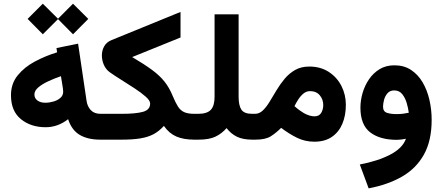

<svg xmlns="http://www.w3.org/2000/svg" viewBox="-20 -763 2418 1049"><path d="M213.9 -742.7 296.9 -660.6 378.9 -742.7 462.4 -659.7 378.9 -575.7 296.9 -658.7 213.9 -575.7 130.9 -659.7ZM527.8 0Q459.5 0 415.5 -26.1Q371.6 -52.2 352.1 -111.8Q295.9 -67.9 229.5 -67.9Q148.4 -67.9 94.2 -112.1Q40 -156.2 40 -242.7Q40 -306.2 76.7 -351.3Q113.3 -396.5 171.1 -427.2Q229 -458 292 -477.1L288.6 -500.5L406.7 -524.4L453.1 -210.9Q457.5 -181.2 476.3 -161.1Q495.1 -141.1 529.8 -141.1H544.9V0ZM325.2 -262.2Q325.2 -269 324 -277.6Q322.8 -286.1 321.3 -295.4L313 -346.7Q278.3 -335 244.9 -319.6Q211.4 -304.2 189.7 -285.9Q168 -267.6 168 -246.6Q168 -226.6 184.3 -214.1Q200.7 -201.7 227.1 -201.7Q249.5 -201.7 272.2 -208.3Q294.9 -214.8 310.1 -228.3Q325.2 -241.7 325.2 -262.2Z M702.1 -451.2Q767.6 -412.6 809.6 -381.8Q851.6 -351.1 878.2 -317.9Q904.8 -284.7 923.8 -238.3Q938.5 -203.1 951.9 -181.6Q965.3 -160.2 985.8 -150.6Q1006.3 -141.1 1042 -141.1H1055.7V0H1042Q982.9 0 943.1 -17.3Q903.3 -34.7 875.5 -75.2Q850.1 -46.9 820.1 -30.5Q790 -14.2 748.3 -7.1Q706.5 0 644.5 0H525.4V-141.1H644Q722.2 -141.1 761.2 -152.1Q800.3 -163.1 800.3 -197.3Q800.3 -213.4 776.4 -234.6Q752.4 -255.9 716.6 -279.5Q680.7 -303.2 643.3 -326.4Q606 -349.6 578.6 -369.1Q558.1 -384.3 547.4 -408.9Q536.6 -433.6 536.6 -460Q536.6 -487.8 549.6 -510.5Q562.5 -533.2 589.4 -543.9L966.3 -697.8V-558.1Z M1152.3 -233.4V-684.6H1283.7V-233.4Q1283.7 -187.5 1298.6 -164.3Q1313.5 -141.1 1357.9 -141.1H1373.5V0H1358.9Q1307.1 0 1274.7 -15.9Q1242.2 -31.7 1217.8 -63Q1191.9 -33.2 1157.5 -16.6Q1123 0 1065.9 0H1036.1V-141.1H1062.5Q1111.8 -141.1 1132.1 -163.3Q1152.3 -185.5 1152.3 -233.4Z M1697.3 11.2Q1646.5 11.2 1602.3 -10.5Q1558.1 -32.2 1516.1 -64.5Q1489.3 -37.6 1460.2 -18.8Q1431.2 0 1375.5 0H1354V-141.1H1373Q1397 -141.1 1416.3 -159.7Q1435.5 -178.2 1453.4 -207.8Q1471.2 -237.3 1491 -270.3Q1510.7 -303.2 1535.4 -332.8Q1560.1 -362.3 1592.8 -380.9Q1625.5 -399.4 1669.4 -399.4Q1731 -399.4 1775.9 -370.4Q1820.8 -341.3 1845.2 -293.7Q1869.6 -246.1 1869.6 -189.9Q1869.6 -132.3 1850.6 -86.9Q1831.5 -41.5 1793.2 -15.1Q1754.9 11.2 1697.3 11.2ZM1673.8 -265.1Q1653.8 -265.1 1637.7 -251.7Q1621.6 -238.3 1609.4 -219.2Q1597.2 -200.2 1588.9 -183.1Q1603 -170.4 1615.7 -161.1Q1628.4 -151.9 1640.1 -145Q1657.7 -135.3 1672.4 -131.3Q1687 -127.4 1697.8 -127.4Q1723.6 -127.4 1734.9 -146.2Q1746.1 -165 1746.1 -189Q1746.1 -219.7 1727.1 -242.4Q1708 -265.1 1673.8 -265.1Z M2338.4 -108.4Q2338.4 5.9 2296.1 81.5Q2253.9 157.2 2176.8 201.7Q2099.6 246.1 1994.1 266.1L1945.8 135.7Q2045.4 116.7 2112.5 81.5Q2179.7 46.4 2197.8 -4.9Q2185.5 -2.4 2172.4 -0.7Q2159.2 1 2148.4 1Q2055.7 1 2002.4 -40Q1949.2 -81.1 1949.2 -174.8Q1949.2 -213.9 1960.9 -254.6Q1972.7 -295.4 1996.1 -329.8Q2019.5 -364.3 2054.2 -385.3Q2088.9 -406.2 2134.8 -406.2Q2187.5 -406.2 2225.8 -380.9Q2264.2 -355.5 2289.1 -313Q2314 -270.5 2326.2 -217.3Q2338.4 -164.1 2338.4 -108.4ZM2146.5 -139.6Q2167.5 -139.6 2184.8 -142.1Q2202.1 -144.5 2213.4 -147Q2210.4 -171.9 2202.1 -200.2Q2193.8 -228.5 2177.5 -248.8Q2161.1 -269 2133.8 -269Q2110.4 -269 2096.9 -253.4Q2083.5 -237.8 2078.1 -216.8Q2072.8 -195.8 2072.8 -180.2Q2072.8 -153.8 2094 -146.7Q2115.2 -139.6 2146.5 -139.6Z"/></svg>

Font: Vazirmatn FD NL ExtraBold
Style: Regular
Weight: 800
Designer: Saber Rastikerdar
Foundry: Saber Rastikerdar
Version: Version 33.003